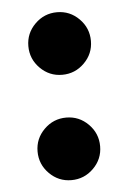

<svg xmlns="http://www.w3.org/2000/svg" viewBox="-41 -487 357 532"><g transform="rotate(-5 137.0 -220.5)"><path d="M136.8 -280Q101 -280 75.5 -305.7Q50 -331.3 50 -367.2Q50 -403 75.7 -428.5Q101.3 -454 137.2 -454Q173 -454 198.5 -428.3Q224 -402.7 224 -366.8Q224 -331 198.3 -305.5Q172.7 -280 136.8 -280ZM136.8 13Q101 13 75.5 -12.7Q50 -38.3 50 -74.2Q50 -110 75.7 -135.5Q101.3 -161 137.2 -161Q173 -161 198.5 -135.3Q224 -109.7 224 -73.8Q224 -38 198.3 -12.5Q172.7 13 136.8 13Z"/></g></svg>

Font: Libre Bodoni
Style: Regular
Weight: 400
Designer: Pablo Impallari, Rodrigo Fuenzalida
Foundry: Impallari Type
Version: Version 2.005;gftools[0.9.23]